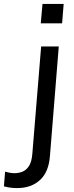

<svg xmlns="http://www.w3.org/2000/svg" viewBox="-113 -740 376 980"><path d="M-87 136Q-60 144 -39 144Q-16 144 3.5 135.5Q23 127 36 105.5Q49 84 52 45L97 -503H187L142 55Q136 138 91 179Q46 220 -25 220Q-42 220 -59 218Q-76 216 -93 211ZM104 -720H212L204 -621H95Z"/></svg>

Font: Muli Medium
Style: Italic
Weight: 500
Italic angle: -4.541°
Designer: Vernon Adams
Foundry: Vernon Adams
Version: Version 2.100; ttfautohint (v1.8.1.43-b0c9)